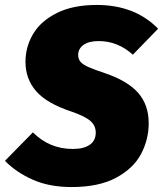

<svg xmlns="http://www.w3.org/2000/svg" viewBox="-45 -736 659 776"><path d="M594 -620 492 -515Q431 -570 354 -570Q314 -570 292.5 -554.5Q271 -539 271 -514Q271 -497 280.5 -486Q290 -475 312.5 -465Q335 -455 380 -440Q471 -409 513.5 -360.5Q556 -312 556 -238Q556 -172 525 -113.5Q494 -55 424 -17.5Q354 20 244 20Q155 20 88 -9.5Q21 -39 -25 -86L88 -201Q155 -134 249 -134Q294 -134 318 -151Q342 -168 342 -200Q342 -228 320.5 -247Q299 -266 244 -285Q144 -318 101 -367.5Q58 -417 58 -486Q58 -547 89 -599Q120 -651 185 -683.5Q250 -716 346 -716Q500 -716 594 -620Z"/></svg>

Font: Fira Sans Black
Style: Italic
Weight: 900
Italic angle: -8°
Designer: Carrois Corporate & Edenspiekermann AG
Foundry: Carrois Corporate GbR & Edenspiekermann AG
Version: Version 4.203